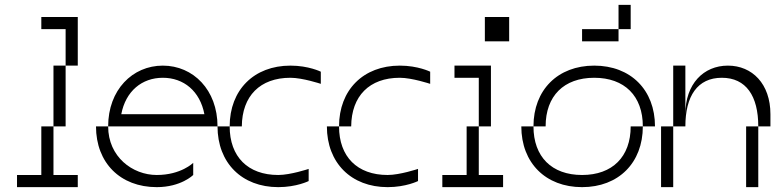

<svg xmlns="http://www.w3.org/2000/svg" viewBox="-20 -770 3190 790"><path d="M250 -500H200V-250H250ZM50 0H300V-50H200V-250H150V-50H50ZM150 -650H250V-500H300V-700H150Z M425 -250H375C375 -100 475 0 625 0C725 0 775 -50 775 -50V-100C775 -100 725 -50 625 -50C525 -50 425 -125 425 -250ZM425 -250H875C875 -400 775 -500 650 -500C525 -500 425 -400 425 -250ZM479 -300C497 -395 564 -450 650 -450C736 -450 803 -395 821 -300Z M925 -250H875C875 -100 975 0 1125 0C1200 0 1250 -25 1250 -25V-75C1250 -75 1175 -50 1125 -50C1000 -50 925 -125 925 -250ZM925 -250H975C976 -375 1050 -450 1175 -450C1225 -450 1300 -425 1300 -425V-475C1300 -475 1250 -500 1175 -500C1025 -500 925 -400 925 -250Z M1375 -250H1325C1325 -100 1425 0 1575 0C1650 0 1700 -25 1700 -25V-75C1700 -75 1625 -50 1575 -50C1450 -50 1375 -125 1375 -250ZM1375 -250H1425C1426 -375 1500 -450 1625 -450C1675 -450 1750 -425 1750 -425V-475C1750 -475 1700 -500 1625 -500C1475 -500 1375 -400 1375 -250Z M1900 -250V-50H1800V0H2050V-50H1950V-250ZM1850 -450H1950V-250H2000V-500H1850ZM1975 -600H2075V-700H1975Z M2175 -250H2125C2125 -100 2225 0 2375 0C2525 0 2625 -100 2625 -250H2575C2575 -125 2500 -50 2375 -50C2250 -50 2175 -125 2175 -250ZM2175 -250H2225C2225 -375 2300 -450 2425 -450C2550 -450 2625 -375 2625 -250H2675C2675 -400 2575 -500 2425 -500C2275 -500 2175 -400 2175 -250ZM2375 -600H2525V-650H2375ZM2525 -650H2575V-750H2525Z M2800 -300V-500H2750V-250H2800C2800 -375 2850 -450 2950 -450C3050 -450 3100 -375 3100 -250H3150V-300C3150 -425 3075 -500 2975 -500C2875 -500 2800 -425 2800 -300ZM2700 0H2750V-250H2700ZM3050 0H3100V-250H3050Z"/></svg>

Font: LS-VG5000 Light Shifted
Style: Regular
Weight: 400
Designer: Justin Bihan, 2021
Foundry: Justin Bihan, 2021
Version: Version 1.000;Glyphs 3.1.2 (3151)